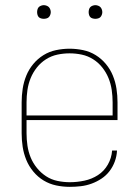

<svg xmlns="http://www.w3.org/2000/svg" viewBox="-20 -717 540 745"><path d="M251 8Q224 8 198 2.5Q172 -3 149.5 -16.5Q127 -30 109.5 -51Q92 -72 82 -96.5Q72 -121 68 -147Q64 -173 64 -200V-320Q64 -346 68 -372.5Q72 -399 82 -423.5Q92 -448 109 -468.5Q126 -489 148.5 -503Q171 -517 197.5 -522.5Q224 -528 250 -528Q276 -528 302.5 -522.5Q329 -517 351.5 -503Q374 -489 391 -468.5Q408 -448 418 -423.5Q428 -399 432 -372.5Q436 -346 436 -320V-251H83V-200Q83 -176 86.5 -152Q90 -128 99 -106Q108 -84 123.5 -65Q139 -46 159 -33Q179 -20 203 -15Q227 -10 251 -10Q279 -10 307.5 -16Q336 -22 360 -37.5Q384 -53 398.5 -78.5Q413 -104 415 -133H434Q433 -111 425.5 -90.5Q418 -70 405 -53Q392 -36 374 -24Q356 -12 335.5 -4.5Q315 3 293.5 5.5Q272 8 251 8ZM83 -269H417V-320Q417 -344 413.5 -368Q410 -392 401 -414Q392 -436 377 -455Q362 -474 341.5 -487Q321 -500 297.5 -505Q274 -510 250 -510Q226 -510 202.5 -505Q179 -500 158.5 -487Q138 -474 123 -455Q108 -436 99 -414Q90 -392 86.5 -368Q83 -344 83 -320ZM350 -644Q345 -644 339.5 -645.5Q334 -647 330.5 -650.5Q327 -654 325.5 -659.5Q324 -665 324 -670Q324 -675 325.5 -680.5Q327 -686 330.5 -689.5Q334 -693 339.5 -695Q345 -697 350 -697Q355 -697 360.5 -695Q366 -693 369.5 -689.5Q373 -686 375 -680.5Q377 -675 377 -670Q377 -665 375 -659.5Q373 -654 369.5 -650.5Q366 -647 360.5 -645.5Q355 -644 350 -644ZM150 -644Q145 -644 139.5 -645.5Q134 -647 130.5 -650.5Q127 -654 125.5 -659.5Q124 -665 124 -670Q124 -675 125.5 -680.5Q127 -686 130.5 -689.5Q134 -693 139.5 -695Q145 -697 150 -697Q155 -697 160.5 -695Q166 -693 169.5 -689.5Q173 -686 175 -680.5Q177 -675 177 -670Q177 -665 175 -659.5Q173 -654 169.5 -650.5Q166 -647 160.5 -645.5Q155 -644 150 -644Z"/></svg>

Font: Iosevka SS18 Thin
Style: Regular
Weight: 100
Monospace: yes
Designer: Belleve Invis
Foundry: Belleve Invis
Version: Version 25.1.1; ttfautohint (v1.8.4)